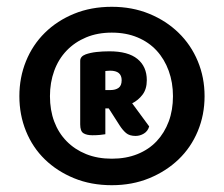

<svg xmlns="http://www.w3.org/2000/svg" viewBox="-20 -655 659 565"><path d="M37 -372Q37 -427 56.5 -475Q76 -523 112 -558.5Q148 -594 198 -614.5Q248 -635 309 -635Q369 -635 419 -614.5Q469 -594 505.5 -558.5Q542 -523 562 -475Q582 -427 582 -372Q582 -317 562 -269Q542 -221 505.5 -186Q469 -151 419 -130.5Q369 -110 309 -110Q248 -110 198 -130.5Q148 -151 112 -186Q76 -221 56.5 -269Q37 -317 37 -372ZM127 -372Q127 -331 139.5 -297.5Q152 -264 176 -239.5Q200 -215 233.5 -201.5Q267 -188 309 -188Q351 -188 384.5 -201.5Q418 -215 441 -239.5Q464 -264 476.5 -297.5Q489 -331 489 -372Q489 -412 476.5 -446.5Q464 -481 441 -506Q418 -531 384.5 -545Q351 -559 309 -559Q267 -559 233.5 -545Q200 -531 176 -506Q152 -481 139.5 -446.5Q127 -412 127 -372ZM290 -336V-260Q284 -259 274.5 -258Q265 -257 252 -257Q235 -257 225.5 -263Q216 -269 216 -289V-476Q216 -489 232 -495Q246 -500 264 -502Q282 -504 302 -504Q357 -504 384.5 -481.5Q412 -459 412 -419Q412 -393 399.5 -376.5Q387 -360 369 -351L419 -283Q415 -269 403.5 -262Q392 -255 379 -255Q361 -255 351 -263.5Q341 -272 332 -286L300 -336ZM305 -390Q320 -390 329 -396.5Q338 -403 338 -419Q338 -447 304 -447Q299 -447 295.5 -446.5Q292 -446 290 -446V-390Z"/></svg>

Font: Baloo Paaji 2 ExtraBold
Style: Regular
Weight: 800
Designer: Shuchita Grover, Noopur Datye and Ek Type
Foundry: Ek Type
Version: Version 1.640;hotconv 1.0.111;makeotfexe 2.5.65597; ttfautoh